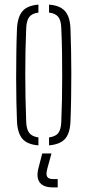

<svg xmlns="http://www.w3.org/2000/svg" viewBox="-20 -625 379 832"><path d="M53.5 -101Q52 -138 51 -186.2Q50 -234.5 50 -288.2Q50 -342 50.8 -395.8Q51.5 -449.5 53.5 -498Q55.5 -550 76.5 -575.5Q97.5 -601 146.5 -605V-570.5Q118.5 -567 106.5 -551Q94.5 -535 93.5 -501Q91.5 -456 90.5 -406.2Q89.5 -356.5 89.5 -304.8Q89.5 -253 90.5 -200.8Q91.5 -148.5 93.5 -98Q94.5 -65 106.5 -49.2Q118.5 -33.5 146.5 -29.5V5Q97.5 1 76.5 -24.2Q55.5 -49.5 53.5 -101ZM192.5 5V-29.5Q222 -33.5 233.2 -49.5Q244.5 -65.5 245.5 -96Q247.5 -142 248.5 -192Q249.5 -242 249.5 -294.5Q249.5 -347 248.8 -399.8Q248 -452.5 245.5 -504Q244.5 -536.5 232.5 -551.8Q220.5 -567 192.5 -570.5V-605Q226 -602.5 245.8 -590.2Q265.5 -578 275 -555.5Q284.5 -533 285.5 -498Q287 -455.5 288 -406.5Q289 -357.5 289 -305.8Q289 -254 288.2 -202Q287.5 -150 285.5 -101Q284.5 -67 275 -44.2Q265.5 -21.5 245.5 -9.8Q225.5 2 192.5 5ZM230 187H209Q168.5 187 152.5 166Q136.5 145 146 106L163 40H203L185 106Q178.5 130 184.2 140.5Q190 151 210 151H230Z"/></svg>

Font: Big Shoulders Stencil Text SC Thin
Style: Regular
Weight: 100
Designer: Patric King
Foundry: XO Type Co
Version: Version 2.001